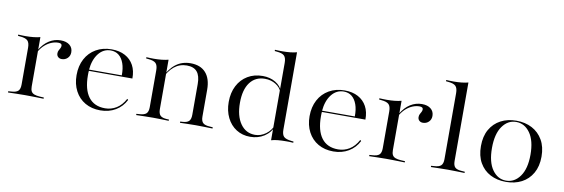

<svg xmlns="http://www.w3.org/2000/svg" viewBox="-50 -988 3976 1354"><g transform="rotate(10 1938.5 -311.0)"><path d="M152.4 -2.4Q121 -2.4 92.3 -1.6Q63.7 -0.8 31.5 0V-8.9L52.4 -10.5Q87.1 -12.1 101.6 -25.4Q116.1 -38.7 116.1 -71V-206.5H188.7V-71Q188.7 -49.2 195.2 -36.7Q201.6 -24.2 216.9 -18.1Q232.3 -12.1 256.5 -10.5L286.3 -8.9V0Q262.1 -0.8 240.3 -1.2Q218.5 -1.6 196.8 -2Q175 -2.4 152.4 -2.4ZM116.1 -206.5V-335.5Q116.1 -371 101.2 -385.9Q86.3 -400.8 46 -404L31.5 -405.6V-414.5Q50.8 -413.7 61.7 -413.3Q72.6 -412.9 84.7 -412.9Q114.5 -412.9 141.1 -415.7Q167.7 -418.5 188.7 -424.2V-414.5V-206.5ZM362.9 -297.6Q346.8 -297.6 336.7 -307.3Q326.6 -316.9 326.6 -332.3Q326.6 -345.2 331.9 -354.4Q337.1 -363.7 341.5 -372.2Q346 -380.6 346 -390.3Q346 -407.3 320.2 -407.3Q296.8 -407.3 273 -398Q249.2 -388.7 227 -369.8Q204.8 -350.8 187.1 -321L186.3 -331.5Q213.7 -378.2 252 -402.4Q290.3 -426.6 334.7 -426.6Q375 -426.6 398.4 -407.7Q421.8 -388.7 421.8 -356.5Q421.8 -330.6 404.8 -314.1Q387.9 -297.6 362.9 -297.6Z M693.5 11.3Q631.5 11.3 584.7 -15.7Q537.9 -42.7 512.1 -91.9Q486.3 -141.1 486.3 -204.8Q486.3 -271 512.9 -321Q539.5 -371 587.9 -398.8Q636.3 -426.6 699.2 -426.6Q755.6 -426.6 796 -404.8Q836.3 -383.1 857.7 -343.5Q879 -304 878.2 -249.2H532.3L531.5 -258.1H800.8Q801.6 -308.1 788.7 -344Q775.8 -379.8 752 -398.8Q728.2 -417.7 694.4 -417.7Q641.9 -417.7 607.3 -373.8Q572.6 -329.8 566.1 -255.6L566.9 -254.8Q566.1 -246.8 565.7 -237.9Q565.3 -229 565.3 -217.7Q565.3 -116.1 605.6 -62.5Q646 -8.9 724.2 -8.9Q767.7 -8.9 804.8 -31.5Q841.9 -54 867.7 -101.6L875 -95.2Q850 -45.2 802.4 -16.9Q754.8 11.3 693.5 11.3Z M1070.2 -2.4Q1038.7 -2.4 1010.1 -1.6Q981.5 -0.8 949.2 0V-8.9L970.2 -10.5Q1004.8 -12.1 1019.4 -25.4Q1033.9 -38.7 1033.9 -71V-206.5H1106.5V-71Q1106.5 -38.7 1120.2 -25Q1133.9 -11.3 1167.7 -9.7L1182.3 -8.9V0Q1152.4 -0.8 1125.4 -1.6Q1098.4 -2.4 1070.2 -2.4ZM1033.9 -206.5V-335.5Q1033.9 -371 1019 -385.9Q1004 -400.8 963.7 -404L949.2 -405.6V-414.5Q968.5 -413.7 979.4 -413.3Q990.3 -412.9 1002.4 -412.9Q1032.3 -412.9 1058.9 -415.7Q1085.5 -418.5 1106.5 -424.2V-414.5V-206.5ZM1338.7 -206.5V-291.1Q1338.7 -350 1314.9 -378.2Q1291.1 -406.5 1241.1 -406.5Q1189.5 -406.5 1150.8 -375Q1112.1 -343.5 1081.5 -276.6L1080.6 -283.9Q1112.1 -355.6 1157.3 -391.1Q1202.4 -426.6 1264.5 -426.6Q1335.5 -426.6 1373.4 -384.3Q1411.3 -341.9 1411.3 -262.9V-206.5ZM1375 -2.4Q1346.8 -2.4 1319.8 -1.6Q1292.7 -0.8 1262.9 0V-8.9L1277.4 -9.7Q1311.3 -11.3 1325 -25Q1338.7 -38.7 1338.7 -71V-206.5H1411.3V-71Q1411.3 -38.7 1425.8 -25.4Q1440.3 -12.1 1475 -10.5L1496 -8.9V0Q1463.7 -0.8 1435.1 -1.6Q1406.5 -2.4 1375 -2.4Z M1766.1 11.3Q1710.5 11.3 1667.3 -16.1Q1624.2 -43.5 1600 -92.7Q1575.8 -141.9 1575.8 -204.8Q1575.8 -271 1601.6 -321Q1627.4 -371 1673.8 -398.8Q1720.2 -426.6 1781.5 -426.6Q1833.9 -426.6 1873.4 -402.8Q1912.9 -379 1923.4 -342.7L1921.8 -335.5Q1911.3 -367.7 1877.4 -388.7Q1843.5 -409.7 1800 -409.7Q1731.5 -409.7 1693.1 -358.1Q1654.8 -306.5 1654.8 -212.9Q1654.8 -118.5 1693.5 -63.3Q1732.3 -8.1 1798.4 -8.1Q1838.7 -8.1 1875 -34.3Q1911.3 -60.5 1928.2 -104.8L1929.8 -96.8Q1911.3 -46 1867.3 -17.3Q1823.4 11.3 1766.1 11.3ZM1916.9 0V-206.5H1989.5V-79Q1989.5 -43.5 2004.4 -29Q2019.4 -14.5 2059.7 -10.5L2074.2 -8.9V0Q2054.8 -1.6 2044 -1.6Q2033.1 -1.6 2021 -1.6Q1991.1 -1.6 1964.5 0.8Q1937.9 3.2 1916.9 9.7ZM1916.9 -206.5V-544.4Q1916.9 -579.8 1902.4 -594.8Q1887.9 -609.7 1847.6 -612.9L1833.1 -614.5V-623.4Q1852.4 -622.6 1863.3 -622.2Q1874.2 -621.8 1886.3 -621.8Q1916.1 -621.8 1942.7 -624.6Q1969.4 -627.4 1989.5 -633.1V-623.4V-206.5Z M2362.1 11.3Q2300 11.3 2253.2 -15.7Q2206.5 -42.7 2180.6 -91.9Q2154.8 -141.1 2154.8 -204.8Q2154.8 -271 2181.5 -321Q2208.1 -371 2256.5 -398.8Q2304.8 -426.6 2367.7 -426.6Q2424.2 -426.6 2464.5 -404.8Q2504.8 -383.1 2526.2 -343.5Q2547.6 -304 2546.8 -249.2H2200.8L2200 -258.1H2469.4Q2470.2 -308.1 2457.3 -344Q2444.4 -379.8 2420.6 -398.8Q2396.8 -417.7 2362.9 -417.7Q2310.5 -417.7 2275.8 -373.8Q2241.1 -329.8 2234.7 -255.6L2235.5 -254.8Q2234.7 -246.8 2234.3 -237.9Q2233.9 -229 2233.9 -217.7Q2233.9 -116.1 2274.2 -62.5Q2314.5 -8.9 2392.7 -8.9Q2436.3 -8.9 2473.4 -31.5Q2510.5 -54 2536.3 -101.6L2543.5 -95.2Q2518.5 -45.2 2471 -16.9Q2423.4 11.3 2362.1 11.3Z M2738.7 -2.4Q2707.3 -2.4 2678.6 -1.6Q2650 -0.8 2617.7 0V-8.9L2638.7 -10.5Q2673.4 -12.1 2687.9 -25.4Q2702.4 -38.7 2702.4 -71V-206.5H2775V-71Q2775 -49.2 2781.5 -36.7Q2787.9 -24.2 2803.2 -18.1Q2818.5 -12.1 2842.7 -10.5L2872.6 -8.9V0Q2848.4 -0.8 2826.6 -1.2Q2804.8 -1.6 2783.1 -2Q2761.3 -2.4 2738.7 -2.4ZM2702.4 -206.5V-335.5Q2702.4 -371 2687.5 -385.9Q2672.6 -400.8 2632.3 -404L2617.7 -405.6V-414.5Q2637.1 -413.7 2648 -413.3Q2658.9 -412.9 2671 -412.9Q2700.8 -412.9 2727.4 -415.7Q2754 -418.5 2775 -424.2V-414.5V-206.5ZM2949.2 -297.6Q2933.1 -297.6 2923 -307.3Q2912.9 -316.9 2912.9 -332.3Q2912.9 -345.2 2918.1 -354.4Q2923.4 -363.7 2927.8 -372.2Q2932.3 -380.6 2932.3 -390.3Q2932.3 -407.3 2906.5 -407.3Q2883.1 -407.3 2859.3 -398Q2835.5 -388.7 2813.3 -369.8Q2791.1 -350.8 2773.4 -321L2772.6 -331.5Q2800 -378.2 2838.3 -402.4Q2876.6 -426.6 2921 -426.6Q2961.3 -426.6 2984.7 -407.7Q3008.1 -388.7 3008.1 -356.5Q3008.1 -330.6 2991.1 -314.1Q2974.2 -297.6 2949.2 -297.6Z M3180.6 -2.4Q3149.2 -2.4 3120.6 -1.6Q3091.9 -0.8 3059.7 0V-8.9L3080.6 -10.5Q3115.3 -12.1 3129.8 -25.4Q3144.4 -38.7 3144.4 -71V-206.5H3216.9V-71Q3216.9 -38.7 3231 -25.4Q3245.2 -12.1 3279.8 -10.5L3300.8 -8.9V0Q3268.5 -0.8 3239.9 -1.6Q3211.3 -2.4 3180.6 -2.4ZM3144.4 -206.5V-544.4Q3144.4 -579.8 3129.4 -594.8Q3114.5 -609.7 3074.2 -612.9L3059.7 -614.5V-623.4Q3079 -622.6 3089.9 -622.2Q3100.8 -621.8 3112.9 -621.8Q3142.7 -621.8 3169.4 -624.6Q3196 -627.4 3216.9 -633.1V-623.4V-206.5Z M3597.6 11.3Q3534.7 11.3 3485.9 -14.1Q3437.1 -39.5 3409.3 -88.3Q3381.5 -137.1 3381.5 -207.3Q3381.5 -277.4 3409.3 -326.2Q3437.1 -375 3485.9 -400.8Q3534.7 -426.6 3597.6 -426.6Q3661.3 -426.6 3710.1 -400.8Q3758.9 -375 3787.1 -326.2Q3815.3 -277.4 3815.3 -207.3Q3815.3 -137.9 3787.1 -88.7Q3758.9 -39.5 3710.1 -14.1Q3661.3 11.3 3597.6 11.3ZM3597.6 2.4Q3658.1 2.4 3697.2 -52.4Q3736.3 -107.3 3736.3 -207.3Q3736.3 -308.1 3697.2 -362.9Q3658.1 -417.7 3597.6 -417.7Q3537.9 -417.7 3499.2 -362.9Q3460.5 -308.1 3460.5 -207.3Q3460.5 -106.5 3499.2 -52Q3537.9 2.4 3597.6 2.4Z"/></g></svg>

Font: Playfair 144pt SemiExpanded Light
Style: Regular
Weight: 300
Width: 6
Designer: Claus Eggers Sørensen
Foundry: Claus Eggers Sørensen
Version: Version 2.203